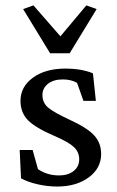

<svg xmlns="http://www.w3.org/2000/svg" viewBox="-20 -681 433 709"><path d="M336.9 -647.5 237.3 -484.4H165L65.4 -647.5L103.5 -661.1L203.1 -546.9L298.8 -661.1ZM191.4 7.8Q155.3 7.8 118.9 -0.5Q82.5 -8.8 57.6 -22.5L52.7 -127H100.6L120.1 -56.6Q153.8 -33.2 198.2 -33.2Q231.4 -33.2 252 -49.6Q272.5 -65.9 272.5 -92.8Q272.5 -119.1 253.2 -137.7Q233.9 -156.2 181.6 -178.7Q110.8 -209 83.3 -237.1Q55.7 -265.1 55.7 -308.6Q55.7 -360.8 101.8 -394.3Q147.9 -427.7 220.7 -427.7Q281.7 -427.7 323.2 -410.2L334 -308.6H288.1L264.6 -375Q242.7 -387.7 211.9 -387.7Q177.7 -387.7 157.2 -371.6Q136.7 -355.5 136.7 -330.1Q136.7 -301.8 157.5 -283.9Q178.2 -266.1 238.3 -238.3Q302.2 -209 327.9 -180.9Q353.5 -152.8 353.5 -112.3Q353.5 -59.6 307.6 -25.9Q261.7 7.8 191.4 7.8Z"/></svg>

Font: Crimson Pro
Style: Regular
Weight: 400
Designer: Jacques Le Bailly
Foundry: Baron von Fonthausen
Version: Version 1.003